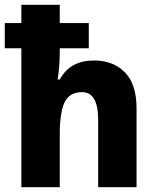

<svg xmlns="http://www.w3.org/2000/svg" viewBox="-21 -780 652 800"><path d="M228 -760V-684H349V-579H228V-562Q228 -534 225.5 -503Q223 -472 219 -449H228Q251 -490 286.5 -509Q322 -528 370 -528Q451 -528 499.5 -478.5Q548 -429 548 -328V0H388V-281Q388 -396 321 -396Q268 -396 248 -353.5Q228 -311 228 -221V0H68V-579H-1V-684H68V-760Z"/></svg>

Font: Noto Sans SemiCondensed ExtraBold
Style: Regular
Weight: 800
Width: 4
Designer: Monotype Design Team
Foundry: Monotype Imaging Inc.
Version: Version 2.013; ttfautohint (v1.8.4.7-5d5b)